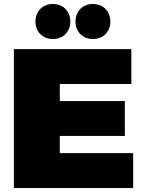

<svg xmlns="http://www.w3.org/2000/svg" viewBox="-20 -949 730 969"><path d="M247 -929C195 -929 159 -892 159 -840C159 -789 195 -752 247 -752C299 -752 335 -789 335 -840C335 -892 299 -929 247 -929ZM449 -929C397 -929 361 -892 361 -840C361 -789 397 -752 449 -752C501 -752 537 -789 537 -840C537 -892 501 -929 449 -929ZM50 -701V0H652V-176H282V-263H610V-439H282V-525H643V-701Z"/></svg>

Font: Montserrat arm Black
Style: Regular
Weight: 900
Designer: Julieta Ulanovsky
Foundry: Julieta Ulanovsky
Version: Version 6.000;PS 006.000;hotconv 1.0.88;makeotf.lib2.5.64775